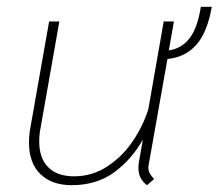

<svg xmlns="http://www.w3.org/2000/svg" viewBox="-20 -533 641 563"><path d="M416 -50Q415 -47 415 -41Q415 -25 432 -8L411 10Q386 -9 386 -39Q386 -50 387 -56L399 -124Q366 -65 314.5 -27.5Q263 10 190 10Q132 10 98.5 -22.5Q65 -55 65 -115Q65 -138 69 -158L124 -470H154L99 -158Q95 -139 95 -118Q95 -69 121.5 -42.5Q148 -16 197 -16Q251 -16 295.5 -45.5Q340 -75 370 -120Q400 -165 415 -213L460 -470H490L475 -385Q513 -391 536 -421Q559 -451 569 -513H601Q588 -438 555.5 -401.5Q523 -365 471 -360Z"/></svg>

Font: KoHo ExtraLight
Style: Italic
Weight: 275
Italic angle: -10°
Version: Version 1.000; ttfautohint (v1.6)